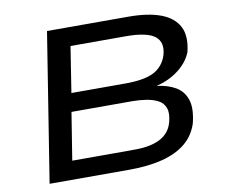

<svg xmlns="http://www.w3.org/2000/svg" viewBox="-78 -801 1055 897"><g transform="rotate(-10 450.0 -352.5)"><path d="M87 0 199 -705H584Q678 -705 738 -682.5Q798 -660 822 -614Q846 -568 828 -494Q810 -448 764.5 -413Q719 -378 660 -364L662 -363Q711 -357 747.5 -336Q784 -315 798 -273Q812 -231 795 -162Q777 -106 734 -70.5Q691 -35 623.5 -17.5Q556 0 466 0ZM210 -88H482Q500 -88 523 -88.5Q546 -89 571.5 -93.5Q597 -98 620.5 -108.5Q644 -119 661.5 -138Q679 -157 687 -186Q698 -227 689 -252.5Q680 -278 656 -290.5Q632 -303 600 -308Q568 -313 532 -313H246ZM261 -400H516Q607 -400 652.5 -423.5Q698 -447 715 -499Q732 -559 694.5 -588Q657 -617 559 -617H295Z"/></g></svg>

Font: Nunito Sans 7pt Expanded Medium
Style: Italic
Weight: 500
Width: 7
Italic angle: -9°
Designer: Vernon Adams
Foundry: Vernon Adams
Version: Version 3.101;gftools[0.9.27]